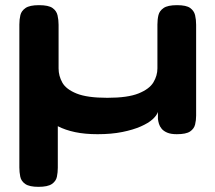

<svg xmlns="http://www.w3.org/2000/svg" viewBox="-20 -512 835 744"><path d="M129 212Q94 212 78 201Q62 190 58.5 172.5Q55 155 55 137V-417Q55 -437 59 -453.5Q63 -470 79 -481Q95 -492 131 -492Q168 -492 183.5 -481Q199 -470 203 -452.5Q207 -435 207 -416V-247Q207 -218 221.5 -192Q236 -166 277 -149.5Q318 -133 396 -133Q475 -133 517 -150Q559 -167 574.5 -193Q590 -219 590 -247V-417Q590 -437 594 -453.5Q598 -470 614 -481Q630 -492 666 -492Q702 -492 717 -481Q732 -470 736 -453Q740 -436 740 -416V-64Q740 -46 736 -29.5Q732 -13 716.5 -2.5Q701 8 665 8Q642 8 628 2Q614 -4 606.5 -13Q599 -22 596 -32Q593 -42 592 -51V-78Q587 -64 571 -49.5Q555 -35 525.5 -22Q496 -9 454 -0.5Q412 8 358 8Q309 8 271 0Q233 -8 204 -23V138Q204 156 200.5 173Q197 190 181 201Q165 212 129 212Z"/></svg>

Font: Fredoka Expanded SemiBold
Style: Regular
Weight: 600
Width: 7
Designer: Ben Nathan
Foundry: Milena B. Brandão, Ben Nathan
Version: Version 2.001